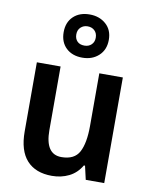

<svg xmlns="http://www.w3.org/2000/svg" viewBox="-92 -895 764 972"><g transform="rotate(10 290.5 -409.0)"><path d="M510 -543V0H415L399 -70H393Q369 -29 329.5 -9.5Q290 10 242 10Q158 10 113 -39.5Q68 -89 68 -188V-543H190V-216Q190 -92 273 -92Q340 -92 364.5 -138Q389 -184 389 -272V-543ZM290 -606Q238 -606 206.5 -636Q175 -666 175 -717Q175 -768 206.5 -798Q238 -828 290 -828Q340 -828 373.5 -798.5Q407 -769 407 -718Q407 -667 374 -636.5Q341 -606 290 -606ZM290 -668Q312 -668 326 -681.5Q340 -695 340 -717Q340 -740 326 -753.5Q312 -767 290 -767Q269 -767 254.5 -753.5Q240 -740 240 -717Q240 -695 253 -681.5Q266 -668 290 -668Z"/></g></svg>

Font: Noto Sans Khmer UI SemiCondensed SemiBold
Style: Regular
Weight: 600
Width: 4
Designer: Danh Hong and the Monotype Design Team
Foundry: Monotype Imaging Inc.
Version: Version 2.002; ttfautohint (v1.8.4.7-5d5b)